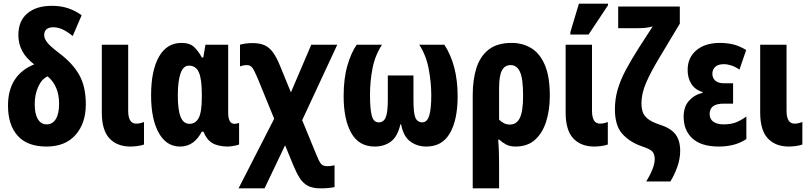

<svg xmlns="http://www.w3.org/2000/svg" viewBox="-20 -796 4450 1056"><path d="M236 10Q130 10 77 -49.5Q24 -109 24 -215Q24 -383 168 -442Q123 -476 102 -516Q81 -556 81 -603Q81 -681 130.5 -722.5Q180 -764 265 -764Q315 -764 355 -750.5Q395 -737 429 -712L380 -598Q349 -623 323.5 -634.5Q298 -646 274 -646Q223 -646 223 -602Q223 -585 238.5 -564Q254 -543 304 -505Q379 -449 415.5 -384.5Q452 -320 452 -222Q452 -118 395.5 -54Q339 10 236 10ZM237 -112Q269 -112 287 -141Q305 -170 305 -226Q305 -323 242 -376Q210 -362 190.5 -319.5Q171 -277 171 -223Q171 -170 188 -141Q205 -112 237 -112Z M695 10Q622 9 581 -36Q540 -81 540 -177V-550H685V-187Q685 -116 729 -116Q749 -116 772 -125V-1Q754 5 734 7.5Q714 10 695 10Z M970 10Q895 10 853 -65.5Q811 -141 811 -272Q811 -407 854 -483.5Q897 -560 978 -560Q1024 -560 1048 -537Q1072 -514 1090 -480H1098L1110 -550H1235V-177Q1235 -115 1269 -115Q1284 -115 1295 -120V-2Q1292 1 1280 3.5Q1268 6 1255.5 8Q1243 10 1235 10Q1180 10 1148 -9Q1116 -28 1099 -72H1090Q1069 -32 1039.5 -11Q1010 10 970 10ZM1022 -115Q1056 -115 1073 -147.5Q1090 -180 1090 -261V-278Q1090 -362 1073.5 -398.5Q1057 -435 1019 -435Q988 -435 973 -392.5Q958 -350 958 -271Q958 -191 973.5 -153Q989 -115 1022 -115Z M1292 240 1488 -143 1396 -368Q1379 -408 1368 -423Q1357 -438 1338 -438Q1328 -438 1318 -436Q1308 -434 1300 -431V-550Q1313 -554 1331 -556.5Q1349 -559 1370 -559Q1411 -559 1437.5 -546Q1464 -533 1483.5 -505Q1503 -477 1521 -432L1580 -288L1692 -550H1835L1642 -135L1720 55Q1735 92 1745.5 105Q1756 118 1781 118Q1800 118 1820 113V233Q1806 236 1787.5 238Q1769 240 1744 240Q1700 240 1673.5 226Q1647 212 1629 184Q1611 156 1594 115L1548 3L1435 240Z M2041 10Q1954 10 1912 -64.5Q1870 -139 1870 -267Q1870 -365 1891 -436.5Q1912 -508 1942 -550H2081Q2043 -492 2029 -421Q2015 -350 2015 -274Q2015 -195 2025 -159Q2035 -123 2063 -123Q2090 -123 2101.5 -150.5Q2113 -178 2113 -248V-381H2254V-248Q2254 -174 2264.5 -149Q2275 -124 2302 -123Q2329 -123 2340.5 -159.5Q2352 -196 2352 -271Q2352 -342 2338 -416.5Q2324 -491 2286 -550H2424Q2497 -438 2497 -267Q2497 -137 2454.5 -63.5Q2412 10 2325 10Q2275 10 2237 -17.5Q2199 -45 2186 -112H2182Q2167 -45 2130 -17.5Q2093 10 2041 10Z M2580 240V-274Q2580 -358 2600.5 -422.5Q2621 -487 2668 -523.5Q2715 -560 2794 -560Q2854 -560 2901.5 -531.5Q2949 -503 2976.5 -439Q3004 -375 3004 -269Q3004 -193 2984.5 -129.5Q2965 -66 2923.5 -28Q2882 10 2815 10Q2785 10 2764 -1Q2743 -12 2726 -28H2720Q2723 9 2724 43.5Q2725 78 2725 105V240ZM2785 -111Q2821 -111 2839 -147Q2857 -183 2857 -269Q2857 -365 2839.5 -401.5Q2822 -438 2789 -438Q2756 -438 2740.5 -408.5Q2725 -379 2725 -311V-138Q2737 -126 2751.5 -118.5Q2766 -111 2785 -111Z M3246 10Q3173 9 3132 -36Q3091 -81 3091 -177V-550H3236V-187Q3236 -116 3280 -116Q3300 -116 3323 -125V-1Q3305 5 3285 7.5Q3265 10 3246 10ZM3117 -606V-619L3164 -776H3324V-767L3217 -606Z M3534 202Q3556 167 3568.5 135Q3581 103 3581 80Q3581 51 3567.5 37Q3554 23 3511 9Q3444 -14 3403 -59.5Q3362 -105 3362 -195Q3362 -251 3377 -303Q3392 -355 3421.5 -410.5Q3451 -466 3495 -535L3570 -651Q3539 -641 3490 -641H3380V-760H3719V-666L3608 -481Q3558 -398 3533 -339.5Q3508 -281 3508 -228Q3508 -202 3515 -180.5Q3522 -159 3543.5 -142Q3565 -125 3607 -111Q3668 -92 3694.5 -58Q3721 -24 3721 34Q3721 78 3705 122.5Q3689 167 3667 202Z M3934 10Q3837 10 3788.5 -34.5Q3740 -79 3740 -154Q3740 -210 3770.5 -243Q3801 -276 3844 -285V-290Q3803 -302 3782.5 -334.5Q3762 -367 3762 -411Q3762 -479 3810 -519.5Q3858 -560 3940 -560Q3975 -560 4009.5 -552.5Q4044 -545 4084 -521L4047 -413Q4024 -429 4002.5 -436Q3981 -443 3961 -443Q3929 -443 3913.5 -428Q3898 -413 3898 -391Q3898 -367 3914 -352.5Q3930 -338 3963 -338H4012V-226H3962Q3919 -226 3901 -211Q3883 -196 3883 -170Q3883 -141 3903.5 -126.5Q3924 -112 3959 -112Q3999 -112 4026.5 -122.5Q4054 -133 4085 -155V-31Q4049 -8 4011.5 1Q3974 10 3934 10Z M4316 10Q4243 9 4202 -36Q4161 -81 4161 -177V-550H4306V-187Q4306 -116 4350 -116Q4370 -116 4393 -125V-1Q4375 5 4355 7.5Q4335 10 4316 10Z"/></svg>

Font: Noto Sans ExtraCondensed ExtraBold
Style: Regular
Weight: 800
Width: 2
Designer: Monotype Design Team
Foundry: Monotype Imaging Inc.
Version: Version 2.013; ttfautohint (v1.8.4.7-5d5b)